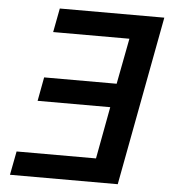

<svg xmlns="http://www.w3.org/2000/svg" viewBox="-52 -772 722 819"><g transform="rotate(5 309.0 -362.5)"><path d="M21 0 40.5 -101.5H380.5L422 -324.5H111L130 -426.5H440.5L478 -622.5H151.5L171 -725H618.5L482.5 0Z"/></g></svg>

Font: JuliaMono SemiBoldItalic
Style: Regular
Weight: 600
Italic angle: -9°
Monospace: yes
Designer: cormullion
Foundry: corm
Version: Version 0.049; ttfautohint (v1.8.4)